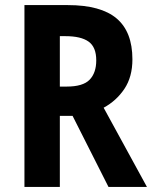

<svg xmlns="http://www.w3.org/2000/svg" viewBox="-20 -734 600 754"><path d="M246 -714Q376 -714 438 -661.5Q500 -609 500 -501Q500 -432 468.5 -385Q437 -338 387 -311L557 0H406L265 -279H215V0H76V-714ZM237 -592H215V-394H242Q306 -394 332 -421Q358 -448 358 -497Q358 -549 328 -570.5Q298 -592 237 -592Z"/></svg>

Font: Noto Sans Kannada Condensed
Style: Bold
Weight: 700
Width: 3
Designer: Jelle Bosma - Monotype Design Team
Foundry: Monotype Imaging Inc.
Version: Version 2.005; ttfautohint (v1.8.4.7-5d5b)